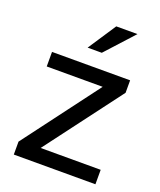

<svg xmlns="http://www.w3.org/2000/svg" viewBox="-139 -838 774 926"><g transform="rotate(20 248.0 -375.0)"><path d="M462.4 -74.2V0H43.5V-66.4L334.5 -453.6H47.4V-528.3H448.2V-464.4L154.3 -74.2ZM201.7 -606.4 296.4 -750H405.3L274.4 -606.4Z"/></g></svg>

Font: Vazirmatn RD UI
Style: Regular
Weight: 400
Designer: Saber Rastikerdar
Foundry: Saber Rastikerdar
Version: Version 33.003